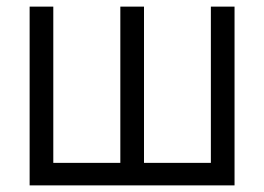

<svg xmlns="http://www.w3.org/2000/svg" viewBox="-20 -560 798 580"><path d="M688.5 0H69.5V-540H141V-68H343.5V-540H415V-68H617V-540H688.5Z"/></svg>

Font: CCSD_manrope
Style: Regular
Weight: 400
Designer: Mikhail Sharanda
Foundry: Mikhail Sharanda
Version: Version 4.503